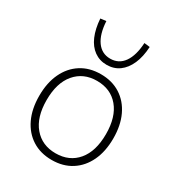

<svg xmlns="http://www.w3.org/2000/svg" viewBox="-178 -850 894 970"><g transform="rotate(30 269.0 -365.0)"><path d="M269 8Q203 8 154.5 -23Q106 -54 79.5 -110Q53 -166 53 -242Q53 -318 79.5 -374Q106 -430 154.5 -461Q203 -492 269 -492Q335 -492 383.5 -461Q432 -430 458.5 -374Q485 -318 485 -242Q485 -166 458.5 -110Q432 -54 383.5 -23Q335 8 269 8ZM269 -31Q349 -31 395.5 -86.5Q442 -142 442 -242Q442 -342 395.5 -397.5Q349 -453 269 -453Q190 -453 143 -397.5Q96 -342 96 -242Q96 -142 143 -86.5Q190 -31 269 -31ZM269 -547Q228 -547 196.5 -569.5Q165 -592 147 -634Q129 -676 125 -734L158 -738Q162 -664 191 -623.5Q220 -583 269 -583Q319 -583 347.5 -623.5Q376 -664 380 -738L413 -734Q410 -676 391.5 -634Q373 -592 342 -569.5Q311 -547 269 -547Z"/></g></svg>

Font: Nunito Sans 12pt ExtraLight
Style: Regular
Weight: 200
Version: Version 3.101;gftools[0.9.27]